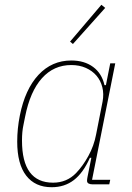

<svg xmlns="http://www.w3.org/2000/svg" viewBox="-20 -771 553 803"><path d="M367 0Q357 0 350.5 -3.5Q344 -7 344 -15Q344 -21 346 -31L362 -111H356Q328 -48 289 -18Q250 12 196 12Q127 12 89.5 -36.5Q52 -85 52 -179Q52 -233 63 -288Q85 -398 141 -458Q197 -518 278 -518Q333 -518 369.5 -491Q406 -464 417 -415H423L441 -506H462L365 -19H441L437 0ZM202 -7Q259 -7 298 -47Q326 -76 349.5 -118.5Q373 -161 382 -209L409 -346Q415 -378 408 -406Q401 -434 383.5 -454.5Q366 -475 339 -487Q312 -499 278 -499Q205 -499 155.5 -444Q106 -389 85 -283L78 -248Q75 -234 73.5 -218.5Q72 -203 72 -183Q72 -7 202 -7ZM285 -587 273 -597 404 -751 420 -738Z"/></svg>

Font: IBM Plex Sans Cond Thin
Style: Italic
Weight: 100
Width: 3
Italic angle: -11°
Designer: Mike Abbink, Paul van der Laan, Pieter van Rosmalen
Foundry: Bold Monday
Version: Version 1.3